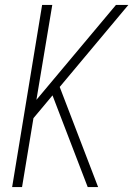

<svg xmlns="http://www.w3.org/2000/svg" viewBox="-20 -755 540 775"><path d="M29 0 150 -735H191L127 -352L448 -735H498L221 -404L376 0H334L213 -315L192 -370L115 -278L69 0Z"/></svg>

Font: Iosevka SS04 XLt Obl
Style: Regular
Weight: 200
Italic angle: -9°
Monospace: yes
Designer: Belleve Invis
Foundry: Belleve Invis
Version: Version 19.0.0; ttfautohint (v1.8.4)